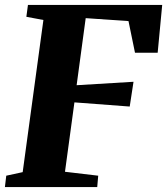

<svg xmlns="http://www.w3.org/2000/svg" viewBox="-25 -763 682 783"><path d="M-5 0 0.5 -46.5 67.5 -61 152 -681.5 82.5 -694.5 89 -743H636.5L618 -548H525.5L499 -677L324.5 -689L287.5 -415.5L519.5 -429.5L504 -328.5L278.5 -345.5L240 -62.5L375.5 -46.5L371.5 0Z"/></svg>

Font: Merriweather 36pt Black
Style: Italic
Weight: 900
Italic angle: -7.8°
Version: Version 2.101